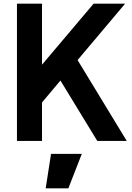

<svg xmlns="http://www.w3.org/2000/svg" viewBox="-20 -765 719 1042"><path d="M208 0V-209L308 -328L508 0H668L401 -439L659 -745H488L208 -414V-745H72V0ZM351 257 424 70H257L228 257Z"/></svg>

Font: Plus Jakarta Sans
Style: Bold
Weight: 700
Designer: Gumpita Rahayu
Foundry: Tokotype
Version: Version 2.071;gftools[0.9.30]